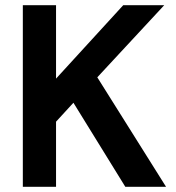

<svg xmlns="http://www.w3.org/2000/svg" viewBox="-20 -720 680 740"><path d="M68 0V-700H196V-417L455 -700H613L355 -422L620 0H463L263 -324L196 -251V0Z"/></svg>

Font: DeepMind Sans
Style: Bold
Weight: 700
Designer: Jonny Pinhorn / Modifications: Colophon Foundry
Foundry: Colophon Foundry
Version: Version 1.002; ttfautohint (v1.8.2)